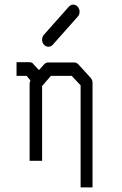

<svg xmlns="http://www.w3.org/2000/svg" viewBox="-20 -745 526 830"><path d="M148.5 -442 170 -466Q177.5 -475 189 -475H300.5Q311 -475 318.5 -467L371.5 -409Q380 -399 380 -388V65H328.5V-376L290 -417H200L162 -373V-50H108V-385Q108 -388 111.5 -397L95.5 -417H51.5V-476H108Q119.5 -476 125 -467ZM170 -552Q162 -560.5 162 -573Q162 -586 170 -595L277.5 -716Q286 -725 296.5 -725Q308 -725 316 -716Q324 -707 324 -694Q324 -681.5 316 -673L208.5 -552Q200.5 -543 189 -543Q178 -543 170 -552Z"/></svg>

Font: 3270 Nerd Font Mono SemCond
Style: Regular
Weight: 400
Monospace: yes
Version: Version 3.0.1;Nerd Fonts 3.1.1